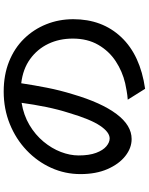

<svg xmlns="http://www.w3.org/2000/svg" viewBox="97 -865 806 1040"><g transform="rotate(-90 500.0 -345.0)"><path d="M463 -631Q396 -620 343 -588.5Q290 -557 253 -512.5Q216 -468 197 -418.5Q178 -369 178 -322Q178 -265 192 -227.5Q206 -190 227.5 -172Q249 -154 270 -154Q304 -154 339 -206Q374 -258 408 -373Q427 -432 440.5 -498.5Q454 -565 463 -631ZM569 -633Q559 -566 545 -494.5Q531 -423 509 -352Q464 -199 402.5 -117Q341 -35 267 -35Q218 -35 174.5 -69.5Q131 -104 104 -166Q77 -228 77 -312Q77 -396 111 -471Q145 -546 206 -604Q267 -662 348.5 -695Q430 -728 524 -728Q614 -728 686.5 -699Q759 -670 810 -618Q861 -566 888.5 -497.5Q916 -429 916 -351Q916 -194 818.5 -91Q721 12 539 38L480 -56Q506 -58 528 -62Q550 -66 569 -70Q633 -85 688 -121Q743 -157 777 -215.5Q811 -274 811 -354Q811 -427 782.5 -486.5Q754 -546 700 -585Q646 -624 569 -633Z"/></g></svg>

Font: Source Han Sans SC Medium
Style: Regular
Weight: 500
Designer: Ryoko NISHIZUKA 西塚涼子 (kana, bopomofo & ideographs); Paul D. Hunt (Latin, Greek & Cyrillic); Sandoll Communications 산돌커뮤니
Foundry: Adobe
Version: Version 2.004;hotconv 1.0.118;makeotfexe 2.5.65603